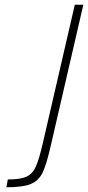

<svg xmlns="http://www.w3.org/2000/svg" viewBox="-20 -720 372 811"><path d="M13 38Q66 38 91.5 26.5Q117 15 131 -15.5Q145 -46 161 -116L296 -700H332L195 -107Q177 -27 160.5 8Q144 43 110.5 57Q77 71 7 71Z"/></svg>

Font: Cairo ExtraLight
Style: Italic
Weight: 275
Italic angle: -13°
Designer: Mohamed Gaber, Accademia di Belle Arti di Urbino and others
Foundry: Kief Type Foundry, Accademia di Belle Arti di Urbino and others
Version: Version 3.011